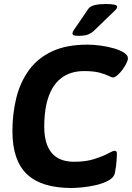

<svg xmlns="http://www.w3.org/2000/svg" viewBox="-20 -931 659 959"><path d="M417 -708Q449 -708 484.5 -703Q520 -698 550.5 -689Q581 -680 600 -667.5Q619 -655 619 -640Q619 -630 611 -614Q603 -598 591 -582Q579 -566 566 -555Q553 -544 544 -544Q538 -544 522.5 -552Q507 -560 477.5 -568Q448 -576 400 -576Q336 -576 291.5 -545Q247 -514 224 -452Q201 -390 201 -298Q201 -212 238 -167.5Q275 -123 351 -123Q408 -123 450.5 -136.5Q493 -150 519 -164Q545 -178 552 -178Q556 -178 560 -175.5Q564 -173 564 -163Q564 -158 562.5 -131Q561 -104 554 -68Q550 -45 523 -30Q496 -15 459.5 -6.5Q423 2 389 5Q355 8 337 8Q187 8 114.5 -61Q42 -130 42 -276Q42 -362 61 -440Q80 -518 123 -578.5Q166 -639 238 -673.5Q310 -708 417 -708ZM507 -911Q565 -911 565 -898Q565 -893 562.5 -888.5Q560 -884 549 -873.5Q538 -863 514.5 -840.5Q491 -818 449 -777Q440 -768 423 -760Q406 -752 371 -752Q355 -752 348.5 -754.5Q342 -757 342 -765Q342 -771 349 -781.5Q356 -792 373 -816Q390 -840 419 -884Q429 -900 453 -905.5Q477 -911 507 -911Z"/></svg>

Font: Asap VF Beta
Style: Italic
Weight: 400
Italic angle: -6°
Designer: Pablo Cosgaya
Foundry: Pablo Cosgaya
Version: Version 1.007